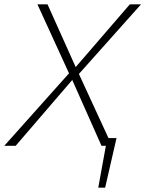

<svg xmlns="http://www.w3.org/2000/svg" viewBox="-24 -678 676 893"><path d="M433 195 475 -36H518L465 195ZM-4 0 297 -337 150 -658H197L328 -366L580 -658H632L343 -334L497 0H448L312 -306L49 0Z"/></svg>

Font: Ysabeau ExtraLight
Style: Italic
Weight: 250
Italic angle: -12°
Version: Version 2.000;gftools[0.9.27.dev2+g8671c4b]